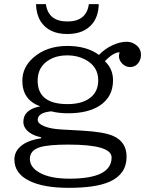

<svg xmlns="http://www.w3.org/2000/svg" viewBox="-20 -780 700 919"><path d="M405.3 -760.3H452.6Q451.2 -705.1 425.3 -670.4Q385.3 -617.2 302.2 -617.2Q213.4 -617.2 174.3 -678.2Q153.8 -711.4 152.3 -760.3H199.7Q210.9 -677.2 302.7 -677.2Q394 -677.2 405.3 -760.3ZM176.8 -118.2V-123Q142.6 -129.9 120.6 -146Q91.8 -167.5 91.8 -196.8Q91.8 -255.9 172.9 -271Q86.9 -301.3 86.9 -393.6Q86.9 -457 138.2 -502.9Q202.1 -560.1 302.2 -560.1Q395.5 -560.1 453.6 -517.1Q481.4 -546.4 518.6 -563.5Q554.7 -580.1 585.9 -580.1Q606 -580.1 623 -570.3Q654.8 -551.8 654.8 -517.1Q654.8 -497.6 643.6 -480.5Q627.9 -459 602.5 -459Q581.5 -459 565.4 -475.1Q549.3 -491.2 549.3 -511.7Q549.3 -520 552.7 -529.8Q522 -529.3 481.9 -486.8Q521 -450.7 521 -395.5Q521 -316.9 458 -274.9Q401.9 -237.8 305.7 -237.8Q260.7 -237.8 225.6 -247.1Q160.6 -241.2 160.6 -206.1Q160.6 -188.5 191.4 -175.8Q222.2 -163.1 274.9 -160.2L372.1 -154.8Q477.5 -148.9 521.5 -129.4Q585.9 -101.1 585.9 -29.8Q585.9 53.2 505.4 89.4Q439.5 119.1 309.6 119.1Q189 119.1 121.1 85.9Q48.8 50.8 48.8 -16.6Q48.8 -60.1 89.4 -87.9Q120.6 -109.9 176.8 -118.2ZM301.3 -515.1Q253.4 -515.1 217.3 -494.6Q160.2 -461.9 160.2 -394Q160.2 -281.7 303.2 -281.7Q370.1 -281.7 408.7 -309.6Q450.2 -339.4 450.2 -395.5Q450.2 -463.4 385.7 -496.1Q349.1 -515.1 301.3 -515.1ZM307.6 -87.9Q213.4 -87.9 172.4 -75.7Q123 -61 123 -20Q123 20 167.5 45.4Q218.3 75.2 313 75.2Q514.2 75.2 514.2 -26.4Q514.2 -87.9 307.6 -87.9Z"/></svg>

Font: BIZ UDPMincho
Style: Regular
Weight: 400
Designer: TypeBank Co., Ltd.
Foundry: Morisawa Inc.
Version: Version 1.06